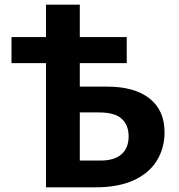

<svg xmlns="http://www.w3.org/2000/svg" viewBox="-20 -798 763 818"><path d="M29 -529V-640H520V-529ZM176 0V-778H320V-114H408Q468 -114 498 -141Q528 -168 528 -217Q528 -265 498.5 -292Q469 -319 402 -319H289V-429H436Q553 -429 617 -378.5Q681 -328 681 -235Q681 -166 647.5 -112.5Q614 -59 548.5 -29.5Q483 0 388 0Z"/></svg>

Font: Ysabeau Infant ExtraBold
Style: Regular
Weight: 800
Designer: Christian Thalmann (Catharsis Fonts)
Version: Version 2.001;gftools[0.9.30]; featfreeze: ss01,ss02,lnum